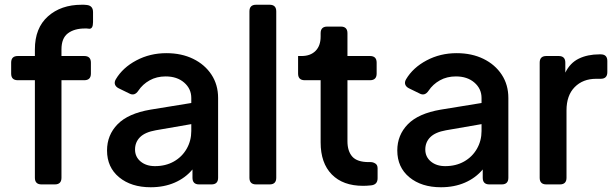

<svg xmlns="http://www.w3.org/2000/svg" viewBox="-20 -777 2590 809"><path d="M155 0Q127 0 127 -28V-439H55Q27 -439 27 -467V-513Q27 -541 55 -541H127V-569Q127 -659 182 -708Q237 -757 324 -757Q328 -757 334 -757Q340 -757 346 -756Q372 -753 372 -726V-684Q372 -654 355 -656Q350 -657 345.5 -657Q341 -657 338 -657Q293 -657 266 -636.5Q239 -616 239 -569V-541H335Q363 -541 363 -513V-467Q363 -439 335 -439H239V-28Q239 0 211 0Z M615 12Q533 12 482 -30Q431 -72 431 -143Q431 -208 475.5 -253.5Q520 -299 614 -315L786 -343V-364Q786 -403 756 -429Q726 -455 678 -455Q640 -455 610.5 -438.5Q581 -422 563 -395Q547 -371 525 -383L480 -405Q468 -411 464.5 -421Q461 -431 468 -443Q497 -492 554.5 -522.5Q612 -553 681 -553Q745 -553 794 -529Q843 -505 871 -462.5Q899 -420 899 -364V-28Q899 0 871 0H819Q791 0 791 -28V-63Q761 -27 716 -7.5Q671 12 615 12ZM549 -147Q549 -116 572.5 -96.5Q596 -77 633 -77Q678 -77 712.5 -96.5Q747 -116 766.5 -150Q786 -184 786 -225V-254L636 -228Q591 -220 570 -199Q549 -178 549 -147Z M1059 0Q1031 0 1031 -28V-729Q1031 -757 1059 -757H1116Q1144 -757 1144 -729V-28Q1144 0 1116 0Z M1510 6Q1425 6 1378 -42Q1331 -90 1331 -177V-439H1264Q1236 -439 1236 -467V-541H1251Q1288 -541 1309.5 -562.5Q1331 -584 1331 -623V-637Q1331 -665 1359 -665H1416Q1444 -665 1444 -637V-541H1539Q1567 -541 1567 -513V-467Q1567 -439 1539 -439H1444V-182Q1444 -140 1464.5 -117Q1485 -94 1534 -94H1542Q1552 -94 1561.5 -88Q1571 -82 1571 -68V-26Q1571 1 1544 4Q1535 5 1526 5.5Q1517 6 1510 6Z M1838 12Q1756 12 1705 -30Q1654 -72 1654 -143Q1654 -208 1698.5 -253.5Q1743 -299 1837 -315L2009 -343V-364Q2009 -403 1979 -429Q1949 -455 1901 -455Q1863 -455 1833.5 -438.5Q1804 -422 1786 -395Q1770 -371 1748 -383L1703 -405Q1691 -411 1687.5 -421Q1684 -431 1691 -443Q1720 -492 1777.5 -522.5Q1835 -553 1904 -553Q1968 -553 2017 -529Q2066 -505 2094 -462.5Q2122 -420 2122 -364V-28Q2122 0 2094 0H2042Q2014 0 2014 -28V-63Q1984 -27 1939 -7.5Q1894 12 1838 12ZM1772 -147Q1772 -116 1795.5 -96.5Q1819 -77 1856 -77Q1901 -77 1935.5 -96.5Q1970 -116 1989.5 -150Q2009 -184 2009 -225V-254L1859 -228Q1814 -220 1793 -199Q1772 -178 1772 -147Z M2282 0Q2254 0 2254 -28V-513Q2254 -541 2282 -541H2334Q2362 -541 2362 -513V-471Q2382 -512 2419 -530Q2456 -548 2506 -548H2511Q2539 -548 2539 -520V-473Q2539 -445 2511 -445H2492Q2436 -445 2401.5 -410Q2367 -375 2367 -312V-28Q2367 0 2339 0Z"/></svg>

Font: Pitagon Sans Text SemiBold
Style: Regular
Weight: 600
Designer: Travis Tran
Foundry: Pitagon
Version: Version 1.001; ttfautohint (v1.8.4.7-5d5b);gftools[0.9.26]